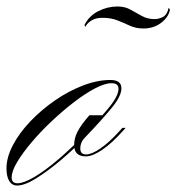

<svg xmlns="http://www.w3.org/2000/svg" viewBox="-76 -564 545 593"><path d="M-23 9Q-39 9 -47.5 -5Q-56 -19 -56 -44Q-56 -78 -36 -116Q-16 -154 18 -189.5Q52 -225 94 -254Q136 -283 180.5 -300Q225 -317 265 -317Q299 -317 299 -291Q299 -267 268 -229.5Q237 -192 190 -143Q153 -104 112 -69.5Q71 -35 35.5 -13Q0 9 -23 9ZM-22 2Q-3 2 29.5 -17Q62 -36 102 -70Q142 -104 185 -148Q232 -197 261 -232.5Q290 -268 290 -290Q290 -307 268 -307Q248 -307 217.5 -291Q187 -275 152.5 -248.5Q118 -222 84 -190Q50 -158 22 -125Q-6 -92 -23 -63.5Q-40 -35 -40 -16Q-40 2 -22 2ZM303 -159Q270 -122 240 -101.5Q210 -81 189 -81Q153 -81 153 -116Q153 -137 163.5 -157.5Q174 -178 200 -208H248L187 -140Q172 -125 172 -105Q172 -87 190 -87Q207 -87 234 -105.5Q261 -124 290 -156L302 -169H312ZM187 -481 185 -487Q199 -515 227.5 -529.5Q256 -544 287 -544Q310 -544 327.5 -534Q345 -524 362.5 -514.5Q380 -505 401 -505Q414 -505 427 -511.5Q440 -518 445 -540L449 -534Q444 -510 421 -493Q398 -476 367 -476Q344 -476 325.5 -484.5Q307 -493 287 -501Q267 -509 240 -509Q204 -509 187 -481Z"/></svg>

Font: Ballet
Style: Regular
Weight: 400
Designer: Maximiliano R. Sproviero
Foundry: Omnibus-Type
Version: Version 1.100